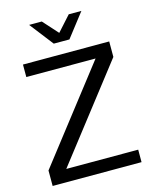

<svg xmlns="http://www.w3.org/2000/svg" viewBox="-135 -1026 884 1114"><g transform="rotate(-15 306.5 -469.0)"><path d="M574 0H40V-93L472 -650H56V-725H574V-632L142 -75H574ZM307 -848 388 -938H464L354 -796H260L150 -938H226Z"/></g></svg>

Font: AbakuTLSymSans
Style: Regular
Weight: 400
Version: Version 2007.05.04